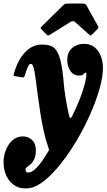

<svg xmlns="http://www.w3.org/2000/svg" viewBox="-85 -790 599 1079"><path d="M358.5 -365.5Q328 -365.5 310.2 -392Q292.5 -418.5 293 -452.5Q293.5 -498 321 -520.8Q348.5 -543.5 387 -543.5Q422.5 -543.5 446 -524.8Q469.5 -506 481.5 -475.2Q493.5 -444.5 493.5 -409Q493.5 -359 474.5 -291.5Q455.5 -224 422.8 -149.8Q390 -75.5 348 -4Q306 67.5 259.2 127Q212.5 186.5 166 224.2Q119.5 262 78 267.5Q35 273.5 2.8 255.5Q-29.5 237.5 -47.5 201.5Q-65.5 165.5 -65 119.5Q-65 85.5 -51.8 52.5Q-38.5 19.5 -14.2 -2Q10 -23.5 43.5 -23.5Q74.5 -23.5 96 -2.5Q117.5 18.5 116.5 58.5Q115.5 88.5 106.8 106.2Q98 124 86.5 133.5Q75 143 66.5 149Q58 155 58 162Q58 167 61 173.2Q64 179.5 74.5 179.5Q91.5 179.5 110.2 162.8Q129 146 147.2 121Q165.5 96 180.5 70Q187.5 58.5 189.5 55.8Q191.5 53 187 39.5Q171.5 -3.5 160.2 -55.2Q149 -107 140.8 -160.5Q132.5 -214 126.2 -263.2Q120 -312.5 114.8 -350.5Q109.5 -388.5 104.5 -408.5Q102 -416.5 98.8 -423.8Q95.5 -431 85.5 -431Q73.5 -431 53.5 -363Q51 -355 46.2 -355Q41.5 -355 34 -356L0 -362Q-10 -363.5 -8.5 -368.5Q-7 -373.5 -4.5 -383.5Q16 -455 56.8 -497.2Q97.5 -539.5 150 -539.5Q204.5 -539.5 224.8 -515.5Q245 -491.5 255 -450Q267.5 -396 273.2 -323Q279 -250 301.5 -147.5Q306 -126 310.2 -125.8Q314.5 -125.5 322.5 -142Q345.5 -187.5 363.2 -233Q381 -278.5 390.8 -315.8Q400.5 -353 400.5 -373.5Q400.5 -382 397 -382Q391 -382 385.5 -373.8Q380 -365.5 358.5 -365.5ZM176 -596.5 147.5 -625.5Q142.5 -631 143.2 -633.5Q144 -636 150 -642L271 -761.5Q277 -767.5 282.8 -768.8Q288.5 -770 299.5 -770H378.5Q395 -770 400 -761.5L466.5 -642Q471 -635 462.5 -626L432.5 -596Q426 -589.5 423.8 -590.2Q421.5 -591 416 -595.5L336.5 -666.5Q326 -676 311.5 -667L193.5 -593.5Q186.5 -589.5 183.2 -591Q180 -592.5 176 -596.5Z"/></svg>

Font: Besley* Condensed Heavy
Style: Italic
Weight: 800
Width: 3
Italic angle: -13°
Designer: Owen Earl
Foundry: indestructible type*
Version: Version 3.000; ttfautohint (v1.8.3)